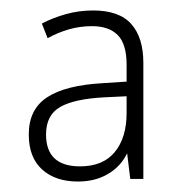

<svg xmlns="http://www.w3.org/2000/svg" viewBox="-20 -742 348 367"><path d="M158 -722Q208 -722 231 -696Q254 -670 254 -622V-400H229L223 -449Q211 -424 186.5 -409.5Q162 -395 129 -395Q86 -395 60.5 -418Q35 -441 35 -485Q35 -533 70 -556Q105 -579 176 -583L222 -586V-618Q222 -658 205 -675Q188 -692 156 -692Q133 -692 112 -686Q91 -680 71 -669L60 -697Q81 -708 106 -715Q131 -722 158 -722ZM180 -556Q122 -553 95 -537.5Q68 -522 68 -485Q68 -424 133 -424Q177 -424 199.5 -451.5Q222 -479 222 -526V-558Z"/></svg>

Font: Noto Sans Arabic SemCond ExtLt
Style: Regular
Weight: 200
Width: 4
Designer: Monotype Design Team, Nadine Chahine, Nizar Qandah and Khaled Hosny
Foundry: Monotype Imaging Inc.
Version: Version 2.012; ttfautohint (v1.8.4.7-5d5b)